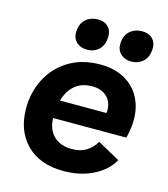

<svg xmlns="http://www.w3.org/2000/svg" viewBox="-108 -793 775 886"><g transform="rotate(15 279.5 -349.5)"><path d="M277 9Q163 9 99.5 -55.5Q36 -120 36 -227Q36 -303 69 -367.5Q102 -432 165 -471Q228 -510 316 -510Q384 -510 432 -483Q480 -456 505 -409.5Q530 -363 530 -304Q530 -262 518 -215H168Q170 -159 202 -129Q234 -99 287 -99Q329 -99 357 -116.5Q385 -134 402 -164L509 -105Q480 -53 418.5 -22Q357 9 277 9ZM306 -403Q253 -403 221.5 -374.5Q190 -346 178 -301H400Q401 -307 401 -314Q401 -354 375.5 -378.5Q350 -403 306 -403ZM447 -560Q418 -560 398.5 -577.5Q379 -595 379 -622Q379 -664 402.5 -686Q426 -708 463 -708Q493 -708 511 -691Q529 -674 529 -646Q529 -605 506 -582.5Q483 -560 447 -560ZM236 -560Q206 -560 187 -577.5Q168 -595 168 -622Q168 -664 191.5 -686Q215 -708 252 -708Q282 -708 299.5 -691Q317 -674 317 -646Q317 -605 294.5 -582.5Q272 -560 236 -560Z"/></g></svg>

Font: Prodigy Sans SemiBold
Style: Italic
Weight: 600
Italic angle: -13°
Designer: Wei Huang
Foundry: Wei Huang
Version: Version 1.003; ttfautohint (v1.8.3)